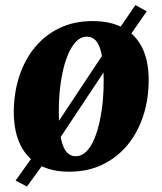

<svg xmlns="http://www.w3.org/2000/svg" viewBox="-20 -646 624 738"><path d="M83.5 71 40 48 112.5 -53.5 154.5 -103 414 -494.5 437.5 -534.5 500.5 -626.5 544 -602.5 479.5 -509.5 443 -465.5 182.5 -73 154.5 -26.5ZM335.5 -565Q404.5 -565 452.5 -539.5Q500.5 -514 525.8 -464Q551 -414 551.5 -342Q552 -269 531.8 -204.5Q511.5 -140 472 -91Q432.5 -42 375.5 -14Q318.5 14 245.5 14Q178 14 130.8 -12Q83.5 -38 58.8 -88.2Q34 -138.5 33 -210.5Q32.5 -284.5 52.8 -348.8Q73 -413 112 -461.5Q151 -510 207.5 -537.5Q264 -565 335.5 -565ZM315 -505Q290.5 -505 272.5 -486.2Q254.5 -467.5 241.5 -436.5Q228.5 -405.5 220.5 -367.2Q212.5 -329 209 -289Q205.5 -249 206 -213Q206.5 -148 214.8 -111.5Q223 -75 237.2 -60.2Q251.5 -45.5 269.5 -45.5Q294 -45.5 312.2 -64Q330.5 -82.5 343.2 -113.8Q356 -145 364 -183.5Q372 -222 375.5 -262.2Q379 -302.5 378.5 -339Q378 -405 369.8 -441Q361.5 -477 347.5 -491Q333.5 -505 315 -505Z"/></svg>

Font: Merriweather 28pt Black
Style: Italic
Weight: 900
Italic angle: -7.8°
Version: Version 2.101